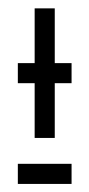

<svg xmlns="http://www.w3.org/2000/svg" viewBox="-20 -548 217 466"><path d="M23.3 -101.6V-150.4H153.7V-101.6ZM112.9 -213.2H64.1V-346.1H23.3V-394.8H64.1V-527.7H112.9V-394.8H153.7V-346.1H112.9Z"/></svg>

Font: Marapfhont
Style: Book
Weight: 400
Version: Version 0.15